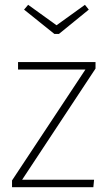

<svg xmlns="http://www.w3.org/2000/svg" viewBox="-20 -778 447 798"><path d="M377 -493 72 -31H371L368 0H30V-28L335 -489H55V-520H377ZM349 -738 225 -637H206L80 -738L97 -758L215 -673L333 -758Z"/></svg>

Font: FiraGO UltraLight
Style: Regular
Weight: 200
Designer: bBox Type
Foundry: bBox Type GmbH
Version: Version 1.001